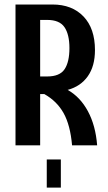

<svg xmlns="http://www.w3.org/2000/svg" viewBox="-20 -645 478 852"><path d="M411.1 0H299.8Q292 -89.8 262.2 -143.1Q232.4 -196.3 176.8 -227.5H158.2V0H48.8V-625H212.9Q299.8 -625 350.6 -571.8Q401.4 -518.6 401.4 -422.9Q401.4 -351.6 369.6 -306.6Q337.9 -261.7 280.3 -246.1Q335.9 -214.8 370.1 -151.4Q404.3 -87.9 411.1 0ZM158.2 -305.7H189.5Q245.1 -305.7 266.6 -337.9Q288.1 -370.1 288.1 -431.6Q288.1 -492.2 266.1 -524.4Q244.1 -556.6 189.5 -556.6H158.2ZM187.5 62.5H250V187.5H187.5Z"/></svg>

Font: Sudo
Style: Bold
Weight: 700
Monospace: yes
Designer: Jens Kutilek
Foundry: Jens Kutilek
Version: Version 0.040